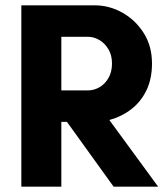

<svg xmlns="http://www.w3.org/2000/svg" viewBox="-20 -700 613 720"><path d="M60 0V-680H335Q390 -680 439 -652.5Q488 -625 519 -576Q550 -527 550 -462Q550 -405 529.5 -362Q509 -319 473 -291Q437 -263 390 -250L573 0H406L231 -243H210V0ZM210 -361H310Q332 -361 352.5 -372.5Q373 -384 386.5 -407Q400 -430 400 -462Q400 -493 386.5 -515.5Q373 -538 352.5 -550Q332 -562 310 -562H210Z"/></svg>

Font: Teachers
Style: Regular
Weight: 400
Designer: Alfredo Marco Pradil, Chank Diesel
Version: Version 1.001